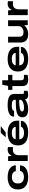

<svg xmlns="http://www.w3.org/2000/svg" viewBox="2167 -2931 776 5150"><g transform="rotate(-90 2555.0 -356.0)"><path d="M380.9 12.2Q222.2 12.2 135 -58.1Q47.9 -128.4 47.9 -264.2Q47.9 -399.9 135.3 -469.5Q222.7 -539.1 380.9 -539.1Q470.2 -539.1 540 -515.1Q609.9 -491.2 652.3 -440.9Q694.8 -390.6 694.8 -319.8H537.1Q537.1 -367.7 491.9 -396.2Q446.8 -424.8 380.9 -424.8Q299.3 -424.8 254.6 -385.3Q210 -345.7 210 -273.9V-253.9Q210 -181.6 255.9 -141.8Q301.8 -102.1 387.2 -102.1Q451.7 -102.1 497.3 -131.8Q543 -161.6 543 -208H694.8Q694.8 -153.8 670.4 -111.1Q646 -68.4 602.8 -41.7Q559.6 -15.1 503.4 -1.5Q447.3 12.2 380.9 12.2Z M811.5 0V-526.9H937.5L948.7 -436H956.5Q977.1 -482.4 1018.6 -510.7Q1060.1 -539.1 1115.7 -539.1Q1154.8 -539.1 1184.6 -528.8V-397.9H1107.9Q1071.8 -397.9 1043.9 -385.3Q1016.1 -372.6 1000 -351.1Q983.9 -329.6 975.8 -303.5Q967.8 -277.3 967.8 -248V0Z M1449.2 -590.8 1564.9 -724.1H1742.2V-719.2L1579.1 -590.8ZM1569.3 12.2Q1408.2 12.2 1318.6 -56.6Q1229 -125.5 1229 -263.2Q1229 -398.9 1317.4 -469Q1405.8 -539.1 1563 -539.1Q1723.6 -539.1 1808.8 -470.9Q1894 -402.8 1894 -273.9V-228H1393.1Q1399.9 -99.1 1572.3 -99.1Q1597.2 -99.1 1623.3 -104.5Q1649.4 -109.9 1672.9 -119.6Q1696.3 -129.4 1712.2 -146Q1728 -162.6 1730 -183.1H1890.1Q1890.1 -97.2 1802.5 -42.5Q1714.8 12.2 1569.3 12.2ZM1394 -323.2H1727.1Q1727.1 -373.5 1681.9 -400.9Q1636.7 -428.2 1565.9 -428.2Q1491.7 -428.2 1446 -400.4Q1400.4 -372.6 1394 -323.2Z M2210.9 12.2Q2160.2 12.2 2121.1 4.9Q2082 -2.4 2050 -19.5Q2018.1 -36.6 2001 -67.9Q1983.9 -99.1 1983.9 -144Q1983.9 -171.9 1991.5 -194.6Q1999 -217.3 2011.5 -234.4Q2023.9 -251.5 2045.9 -264.9Q2067.9 -278.3 2089.8 -287.4Q2111.8 -296.4 2146.2 -302.7Q2180.7 -309.1 2210.4 -312.5Q2240.2 -315.9 2285.2 -317.9Q2330.1 -319.8 2365.2 -320.3Q2400.4 -320.8 2453.1 -320.8V-339.8Q2453.1 -387.7 2417.5 -408Q2381.8 -428.2 2303.7 -428.2Q2240.2 -428.2 2201.2 -415Q2162.1 -401.9 2162.1 -376V-366.2H2004.9Q2002.9 -376 2002.9 -381.8Q2002.9 -454.1 2083.3 -496.6Q2163.6 -539.1 2314.9 -539.1Q2462.4 -539.1 2536.1 -497.8Q2609.9 -456.5 2609.9 -361.8V-141.1Q2609.9 -102.1 2643.1 -102.1H2694.8V-5.9Q2647.9 12.2 2592.8 12.2Q2529.3 12.2 2500.7 -9Q2472.2 -30.3 2464.8 -67.9H2457Q2413.6 -30.3 2349.4 -9Q2285.2 12.2 2210.9 12.2ZM2252 -99.1Q2281.7 -99.1 2315.4 -105.5Q2349.1 -111.8 2380.6 -123.8Q2412.1 -135.7 2432.6 -156.5Q2453.1 -177.2 2453.1 -202.1V-230Q2289.1 -230 2214.6 -211.4Q2140.1 -192.9 2140.1 -148.9Q2140.1 -99.1 2252 -99.1Z M2999 12.2Q2904.3 12.2 2862.5 -25.6Q2820.8 -63.5 2820.8 -159.2V-413.1H2718.8V-526.9H2825.7L2856.9 -683.1H2977.1V-526.9H3121.6V-413.1H2977.1V-179.2Q2977.1 -138.7 2992.7 -120.4Q3008.3 -102.1 3053.7 -102.1H3121.6V-4.9Q3101.6 2 3063.7 7.1Q3025.9 12.2 2999 12.2Z M3551.8 12.2Q3390.6 12.2 3301 -56.6Q3211.4 -125.5 3211.4 -263.2Q3211.4 -398.9 3299.8 -469Q3388.2 -539.1 3545.4 -539.1Q3706.1 -539.1 3791.3 -470.9Q3876.5 -402.8 3876.5 -273.9V-228H3375.5Q3382.3 -99.1 3554.7 -99.1Q3579.6 -99.1 3605.7 -104.5Q3631.8 -109.9 3655.3 -119.6Q3678.7 -129.4 3694.6 -146Q3710.4 -162.6 3712.4 -183.1H3872.6Q3872.6 -97.2 3784.9 -42.5Q3697.3 12.2 3551.8 12.2ZM3376.5 -323.2H3709.5Q3709.5 -373.5 3664.3 -400.9Q3619.1 -428.2 3548.3 -428.2Q3474.1 -428.2 3428.5 -400.4Q3382.8 -372.6 3376.5 -323.2Z M4214.4 12.2Q3988.3 12.2 3988.3 -204.1V-526.9H4145.5V-229Q4145.5 -168 4177.7 -140.4Q4210 -112.8 4271.5 -112.8Q4336.4 -112.8 4382.8 -151.1Q4429.2 -189.5 4429.2 -249V-526.9H4586.4V0H4460.4L4449.2 -88.9H4440.4Q4400.4 -36.1 4340.8 -12Q4281.2 12.2 4214.4 12.2Z M4724.1 0V-526.9H4850.1L4861.3 -436H4869.1Q4889.6 -482.4 4931.2 -510.7Q4972.7 -539.1 5028.3 -539.1Q5067.4 -539.1 5097.2 -528.8V-397.9H5020.5Q4984.4 -397.9 4956.5 -385.3Q4928.7 -372.6 4912.6 -351.1Q4896.5 -329.6 4888.4 -303.5Q4880.4 -277.3 4880.4 -248V0Z"/></g></svg>

Font: Archivo Expanded
Style: Bold
Weight: 700
Width: 7
Designer: Hector Gatti
Foundry: Omnibus-Type
Version: Version 2.001